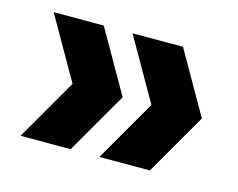

<svg xmlns="http://www.w3.org/2000/svg" viewBox="-61 -548 648 522"><g transform="rotate(15 263.5 -287.0)"><path d="M173 -113 273 -286 173 -461H32L132 -286L32 -113ZM396 -113 496 -286 396 -461H254L354 -286L254 -113Z"/></g></svg>

Font: Celebes ExtraBold
Style: Regular
Weight: 800
Designer: Anugrah Pasau
Foundry: Lafontype
Version: Version 1.000